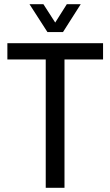

<svg xmlns="http://www.w3.org/2000/svg" viewBox="-20 -891 524 911"><path d="M120 -871H186L242 -784L297 -871H363L279 -739H205ZM197 0V-609H15V-686H469V-609H286V0Z"/></svg>

Font: Archivo Condensed
Style: Regular
Weight: 400
Width: 3
Designer: Hector Gatti
Foundry: Omnibus-Type
Version: Version 2.001; ttfautohint (v1.8.3)